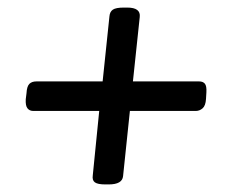

<svg xmlns="http://www.w3.org/2000/svg" viewBox="-20 -486 620 507"><path d="M258 1Q238 1 230.5 -4.5Q223 -10 225 -23L242 -193H68Q58 -193 52.5 -200Q47 -207 48 -224L50 -240Q51 -258 57.5 -264.5Q64 -271 76 -271H251L269 -443Q270 -455 278 -460.5Q286 -466 307 -466H316Q352 -466 349 -441L331 -271H506Q516 -271 521 -265Q526 -259 525 -242L524 -225Q523 -207 515 -200Q507 -193 497 -193H323L305 -21Q303 1 267 1Z"/></svg>

Font: Asap Semi Expanded Semi Expanded Medium
Style: Italic
Weight: 500
Width: 6
Italic angle: -6°
Designer: Pablo Cosgaya
Foundry: Omnibus-Type
Version: Version 3.001; ttfautohint (v1.8.4.7-5d5b)